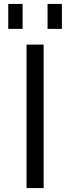

<svg xmlns="http://www.w3.org/2000/svg" viewBox="-20 -957 357 977"><path d="M222 -810V-937H295V-810ZM22 -810V-937H95V-810ZM115 0V-730H202V0Z"/></svg>

Font: Mplus 1p
Style: Regular
Weight: 400
Version: Version 1.061